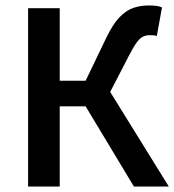

<svg xmlns="http://www.w3.org/2000/svg" viewBox="-20 -684 639 704"><path d="M83 0V-654H199V-388H294L370 -546Q393 -594 417 -619.5Q441 -645 467.5 -654.5Q494 -664 526 -664Q540 -664 552.5 -662.5Q565 -661 574 -657L555 -552Q550 -554 543.5 -554.5Q537 -555 529 -555Q516 -555 505 -550Q494 -545 482.5 -530Q471 -515 456 -486L384 -347L599 0H471L294 -294H199V0Z"/></svg>

Font: Source Sans 3 SemiBold
Style: Regular
Weight: 600
Designer: Paul D. Hunt
Foundry: Adobe
Version: Version 3.046;hotconv 1.0.118;makeotfexe 2.5.65603